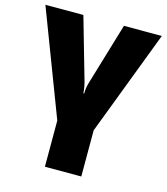

<svg xmlns="http://www.w3.org/2000/svg" viewBox="-117 -643 844 973"><g transform="rotate(15 305.5 -156.5)"><path d="M210 -2 0 -553.2H199.2L293 -226.1Q293.5 -223.6 294.9 -217.8Q296.4 -211.9 297.9 -203.9Q299.3 -195.8 300.5 -186.8Q301.8 -177.7 301.8 -169.9H306.2Q306.2 -198.7 314 -225.1L412.1 -553.2H610.8L400.9 -2V240.2H210Z"/></g></svg>

Font: Open Sans ExtBd
Style: Bold
Weight: 800
Foundry: Ascender Corporation
Version: Version 1.10